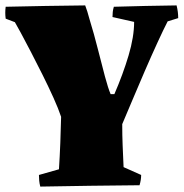

<svg xmlns="http://www.w3.org/2000/svg" viewBox="-20 -685 680 710"><path d="M129 5Q126 -6 125 -17Q124 -28 124 -38L198 -59Q201 -106 203 -156Q205 -206 206 -253Q196 -283 177.5 -324Q159 -365 137 -409Q115 -453 94 -493.5Q73 -534 57 -563.5Q41 -593 35 -603L1 -616Q-2 -638 1 -660Q75 -662 148.5 -663Q222 -664 295 -665Q297 -659 299 -653.5Q301 -648 303 -642L311 -614Q328 -559 342 -503Q356 -447 368 -402.5Q380 -358 389 -337H403Q435 -411 455.5 -480Q476 -549 476 -604L396 -622Q396 -632 397 -641Q398 -650 401 -660Q459 -662 517 -663Q575 -664 633 -665Q639 -641 639 -618L600 -606Q585 -577 562.5 -528Q540 -479 515.5 -422.5Q491 -366 469 -313.5Q447 -261 432 -226Q432 -185 433.5 -147.5Q435 -110 437 -67L502 -38Q502 -20 496 0Q405 1 313 2Q221 3 129 5Z"/></svg>

Font: Labrada Black
Style: Regular
Weight: 900
Designer: Mercedes Jáuregui
Foundry: Omnibus-Type Team
Version: Version 1.000; ttfautohint (v1.8.4.7-5d5b)